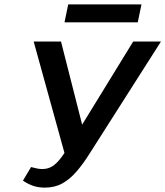

<svg xmlns="http://www.w3.org/2000/svg" viewBox="-20 -848 756 878"><path d="M185 10Q153 10 128 0.5Q103 -9 85 -22L122 -84Q137 -80 149.5 -77.5Q162 -75 173 -75Q200 -75 220 -88Q240 -101 260 -127.5Q280 -154 304 -194L589 -658H716L388 -143Q359 -97 329 -62.5Q299 -28 264.5 -9Q230 10 185 10ZM283 -119 134 -658H259L376 -198ZM275 -746 292 -828H627L610 -746Z"/></svg>

Font: Ysabeau Infant
Style: Bold Italic
Weight: 700
Italic angle: -12°
Designer: Christian Thalmann (Catharsis Fonts)
Version: Version 2.001;gftools[0.9.30]; featfreeze: ss01,ss02,lnum